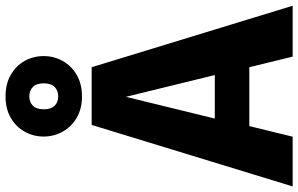

<svg xmlns="http://www.w3.org/2000/svg" viewBox="-219 -847 1055 679"><g transform="rotate(-90 308.5 -507.5)"><path d="M410.3 -153.3H202.1L164.6 0H-11.3L206.2 -710.8H410.3L627.7 0H447.7ZM228.7 -275.4H382.6L305.6 -589.7ZM306.7 -1015.4Q351.3 -1015.4 383.3 -996.9Q415.4 -978.5 432.6 -947.7Q449.7 -916.9 449.7 -880.5Q449.7 -844.6 432.6 -813.6Q415.4 -782.6 383.3 -763.8Q351.3 -745.1 306.7 -745.1Q263.1 -745.1 231.3 -763.8Q199.5 -782.6 182.3 -813.6Q165.1 -844.6 165.1 -880.5Q165.1 -916.9 182.3 -947.7Q199.5 -978.5 231.3 -996.9Q263.1 -1015.4 306.7 -1015.4ZM306.7 -931.3Q286.7 -931.3 274.1 -918.7Q261.5 -906.2 261.5 -880.5Q261.5 -854.4 274.1 -841.8Q286.7 -829.2 306.7 -829.2Q327.7 -829.2 340.5 -841.8Q353.3 -854.4 353.3 -880.5Q353.3 -906.2 340.5 -918.7Q327.7 -931.3 306.7 -931.3Z"/></g></svg>

Font: FiraCode Nerd Font Mono
Style: Bold
Weight: 700
Monospace: yes
Designer: Carrois Corporate, Edenspiekermann AG, Nikita Prokopov
Foundry: Carrois Corporate, Edenspiekermann AG, Nikita Prokopov
Version: Version 6.002;Nerd Fonts 3.3.0